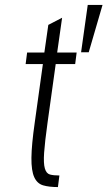

<svg xmlns="http://www.w3.org/2000/svg" viewBox="-20 -750 436 779"><path d="M90 -537 84 -490H154L121 -253Q108 -162 107.5 -109.5Q107 -57 119 -31Q131 -5 155 2Q179 9 215 9L221 -38Q197 -38 182.5 -42Q168 -46 162 -66.5Q156 -87 159 -130.5Q162 -174 173 -253L206 -490H285L291 -537H212L232 -678L176 -649L160 -537ZM309 -538H340L396 -730H336Z"/></svg>

Font: Secuela Light
Style: Italic
Weight: 300
Italic angle: -8°
Designer: Fernando Haro
Foundry: deFharo
Version: Version 1.708